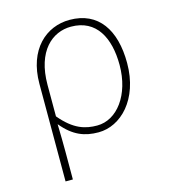

<svg xmlns="http://www.w3.org/2000/svg" viewBox="-110 -628 808 914"><g transform="rotate(-15 294.0 -171.0)"><path d="M100 198H136C136 92 137 31 134 -75C190 -7 245 13 313 13C422 13 529 -91 529 -271C529 -434 459 -540 317 -540C201 -540 100 -452 100 -283ZM315 -20C257 -20 201 -35 136 -113V-268C136 -435 223 -507 315 -507C440 -507 492 -405 492 -271C492 -124 413 -20 315 -20Z"/></g></svg>

Font: SSpoqa Han Sans Neo Thin
Style: Regular
Weight: 100
Designer: [Spoqa Han Sans Neo] Dong-huui Kim  Younghwa Kang  Yujin Lee  [Noto Sans] Ryoko NISHIZUKA  (kana & ideographs); Paul D. 
Foundry: Spoqa (http://www.spoqa-han-sans.com)
Version: Version 1.000